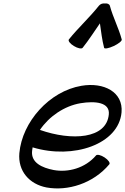

<svg xmlns="http://www.w3.org/2000/svg" viewBox="-20 -1050 718 1101"><path d="M454 -776C490 -821 520 -869 553 -916C560 -869 565 -821 577 -776C579 -768 604 -773 632 -786C660 -799 681 -816 678 -824C660 -891 628 -950 610 -1017C607 -1027 595 -1032 581 -1030C569 -1032 555 -1027 547 -1017C494 -950 429 -891 375 -824C369 -816 382 -799 404 -786C425 -773 448 -768 454 -776ZM607 -108C613 -116 601 -133 580 -147C559 -161 537 -166 531 -159C468 -85 370 -60 288 -75C221 -88 157 -117 164 -184C165 -191 166 -198 167 -205C401 -134 661 -223 677 -406C687 -522 576 -580 447 -558C263 -527 107 -351 91 -172C82 -69 148 6 247 25C368 47 514 3 607 -108ZM441 -458C525 -472 611 -464 604 -394C591 -253 392 -241 209 -305C261 -382 348 -442 441 -458Z"/></svg>

Font: Nupuram Medium Oblique
Style: Regular
Weight: 500
Designer: Santhosh Thottingal (santhosh.thottingal@gmail.com)
Foundry: SMC
Version: Version 1.000